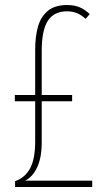

<svg xmlns="http://www.w3.org/2000/svg" viewBox="-20 -744 426 764"><path d="M247 -724Q276 -724 297 -715Q318 -706 337 -688L321 -669Q299 -688 281.5 -693.5Q264 -699 247 -699Q195 -699 170.5 -661.5Q146 -624 146 -541V-366H267V-341H146V-177Q146 -117 128 -78.5Q110 -40 80 -25H347V0H40V-23Q80 -37 100 -74.5Q120 -112 120 -182V-341H39V-366H120V-548Q120 -598 131 -637.5Q142 -677 170 -700.5Q198 -724 247 -724Z"/></svg>

Font: Noto Sans Lao UI ExtCond Thin
Style: Regular
Weight: 100
Width: 2
Designer: Monotype Design Team
Foundry: Monotype Imaging Inc.
Version: Version 2.000; ttfautohint (v1.8.4.7-5d5b)